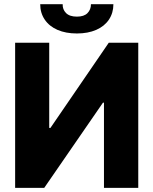

<svg xmlns="http://www.w3.org/2000/svg" viewBox="-20 -915 747 935"><path d="M219.7 -707V-292H225.6L509.8 -707H653.3V0H486.3V-415H481.4L195.3 0H53.7V-707ZM354.5 -752Q300.3 -752 260 -769.5Q219.7 -787.1 197.8 -819.6Q175.8 -852.1 175.8 -894.5H285.2Q284.2 -869.1 301.5 -851.6Q318.8 -834 354.5 -834Q389.2 -834 406 -851.1Q422.9 -868.2 422.9 -894.5H532.2Q532.2 -852.1 510.5 -819.6Q488.8 -787.1 448.5 -769.5Q408.2 -752 354.5 -752Z"/></svg>

Font: Pretendard JP ExtraBold
Style: Regular
Weight: 800
Designer: Base glyphs from Inter by Rasmus Andersson; Hangeul glyphs from Noto Sans CJK(Source Han Sans) by Jang Soo-young and Kan
Foundry: Kil Hyung-jin
Version: Version 1.309